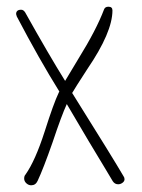

<svg xmlns="http://www.w3.org/2000/svg" viewBox="-20 -551 422 572"><path d="M195 -274Q203 -288 240 -345Q315 -455 315 -520Q315 -531 303 -531Q293 -531 290 -523Q267 -462 213 -375Q190 -337 174 -310Q126 -387 55 -514Q50 -522 43 -522Q28 -522 28 -509Q28 -508 30 -502Q96 -376 157 -278Q156 -278 156 -277Q156 -276 155 -275Q140 -244 113 -159Q85 -72 56 -31Q52 -27 52 -19Q52 -11 58.5 -5Q65 1 73 1Q86 1 92 -12Q109 -48 137 -128Q163 -206 179 -241Q211 -186 244.5 -130Q278 -74 294.5 -47Q311 -20 316 -11Q322 -2 332 -2Q339 -2 345 -6.5Q351 -11 351 -17Q351 -22 348 -26Q319 -76 195 -274Z"/></svg>

Font: Neythal
Style: Regular
Weight: 400
Designer: Tharique Azeez
Foundry: Tharique Azeez
Version: Version 0.44